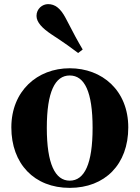

<svg xmlns="http://www.w3.org/2000/svg" viewBox="-20 -894 677 931"><path d="M318 17C489 17 602 -97 602 -276C602 -455 476 -563 318 -563C161 -563 35 -453 35 -276C35 -100 146 17 318 17ZM318 -18C247 -18 207 -100 207 -274C207 -449 247 -528 318 -528C390 -528 429 -449 429 -274C429 -100 390 -18 318 -18ZM381 -654C359 -691 338 -729 298 -807C273 -854 247 -874 213 -874C186 -874 157 -852 157 -817C157 -786 185 -757 230 -727C296 -684 327 -661 359 -637Z"/></svg>

Font: Noto Serif SC Black
Style: Regular
Weight: 900
Designer: Ryoko NISHIZUKA 西塚涼子 (kana & ideographs); Frank Grießhammer (Latin, Greek & Cyrillic); Wenlong ZHANG 张文龙 (bopomofo); San
Foundry: Adobe
Version: Version 2.001;hotconv 1.1.0;makeotfexe 2.6.0